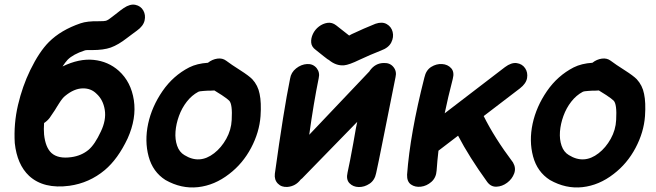

<svg xmlns="http://www.w3.org/2000/svg" viewBox="-20 -808 2841 832"><path d="M281 -3Q367 -15 434 -71Q491 -119 533 -208Q572 -295 560 -374Q548 -453 495 -501Q449 -542 386 -548.5Q323 -555 251 -520Q262 -537 273 -549Q297 -573 346 -589Q352 -592 379 -591Q429 -591 460 -602Q493 -614 530 -643L554 -661L573 -675Q601 -695 606.5 -719Q612 -743 601 -762.5Q590 -782 567 -787Q544 -792 516 -773Q504 -765 488 -752L466 -735Q449 -721 439 -718Q433 -716 408 -716Q358 -717 329 -707Q244 -678 192 -626Q150 -584 111 -504Q77 -434 58 -353Q39 -272 44 -188Q54 -95 106 -46Q169 12 281 -3ZM289 -127Q232 -119 203 -145Q177 -169 171 -225Q169 -248 171 -275Q185 -284 195 -297Q205 -311 218 -331Q220 -334 226.5 -345Q233 -356 236 -360Q251 -384 263 -393Q301 -424 337.5 -425Q374 -426 398 -402Q427 -376 434 -332Q441 -288 417 -238Q391 -182 364 -159Q333 -133 289 -127Z M697 -28Q766 11 838 3Q910 -5 973 -54Q1032 -99 1068 -167Q1104 -235 1109 -305Q1113 -364 1105 -401Q1098 -438 1073 -465Q1058 -480 1022 -503Q981 -529 960 -545Q944 -557 922 -554Q900 -551 881 -536Q834 -533 800 -516Q730 -480 684 -413Q638 -346 622 -272Q606 -197 624 -130Q642 -63 697 -28ZM779 -136Q757 -149 747.5 -176.5Q738 -204 740.5 -237.5Q743 -271 755.5 -305.5Q768 -340 789.5 -367.5Q811 -395 839 -410Q845 -413 863 -414Q869 -415 879 -415H890Q901 -415 909 -416L941 -396Q965 -380 973 -372Q988 -357 984 -288Q982 -245 960.5 -206.5Q939 -168 908 -144Q845 -95 779 -136Z M1226 2Q1261 -1 1283 -30Q1290 -35 1296 -42L1528 -280Q1525 -270 1511 -188Q1496 -105 1486 -60Q1479 -30 1494.5 -14Q1510 2 1534.5 2.5Q1559 3 1581.5 -12Q1604 -27 1610 -58Q1615 -78 1646 -234Q1677 -390 1694 -474Q1700 -499 1685 -517.5Q1670 -536 1644 -535Q1606 -535 1582 -501L1581 -499L1320 -224Q1339 -361 1361 -469Q1367 -494 1352 -513Q1336 -532 1310.5 -530.5Q1285 -529 1263 -511.5Q1241 -494 1237 -467Q1209 -330 1171 -55Q1168 -29 1184 -12.5Q1200 4 1226 2ZM1471 -525Q1493 -527 1538 -549Q1585 -571 1631 -589Q1664 -601 1675.5 -624Q1687 -647 1681.5 -669.5Q1676 -692 1656 -703.5Q1636 -715 1607 -705Q1557 -685 1504 -660L1493 -654Q1442 -694 1437 -698Q1419 -712 1399 -709Q1379 -706 1362 -693Q1345 -680 1336 -661Q1327 -642 1328.5 -623.5Q1330 -605 1348 -592L1383 -564Q1403 -548 1404 -549Q1436 -522 1471 -525Z M2091 -20Q2107 2 2131.5 1Q2156 0 2177.5 -16Q2199 -32 2208 -56Q2217 -80 2203 -104Q2122 -212 2076 -305L2233 -425Q2260 -446 2264 -470Q2268 -494 2255.5 -512.5Q2243 -531 2219.5 -534.5Q2196 -538 2168 -517L1907 -317Q1921 -385 1942 -466Q1950 -496 1935 -512.5Q1920 -529 1895.5 -530.5Q1871 -532 1848.5 -518Q1826 -504 1819 -472Q1757 -229 1744 -51Q1743 -21 1761 -8.5Q1779 4 1804 1Q1829 -2 1849.5 -20Q1870 -38 1872 -69Q1875 -112 1880 -155L1965 -220Q2013 -128 2091 -20Z M2363 -28Q2432 11 2504 3Q2576 -5 2639 -54Q2698 -99 2734 -167Q2770 -235 2775 -305Q2779 -364 2771 -401Q2764 -438 2739 -465Q2724 -480 2688 -503Q2647 -529 2626 -545Q2610 -557 2588 -554Q2566 -551 2547 -536Q2500 -533 2466 -516Q2396 -480 2350 -413Q2304 -346 2288 -272Q2272 -197 2290 -130Q2308 -63 2363 -28ZM2445 -136Q2423 -149 2413.5 -176.5Q2404 -204 2406.5 -237.5Q2409 -271 2421.5 -305.5Q2434 -340 2455.5 -367.5Q2477 -395 2505 -410Q2511 -413 2529 -414Q2535 -415 2545 -415H2556Q2567 -415 2575 -416L2607 -396Q2631 -380 2639 -372Q2654 -357 2650 -288Q2648 -245 2626.5 -206.5Q2605 -168 2574 -144Q2511 -95 2445 -136Z"/></svg>

Font: Balsamiq Sans
Style: Bold Italic
Weight: 700
Italic angle: -12°
Designer: Michael Angeles
Foundry: Balsamiq SRL
Version: Version 1.020; ttfautohint (v1.8.4.7-5d5b);gftools[0.9.26]